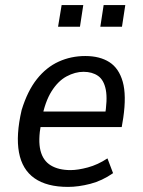

<svg xmlns="http://www.w3.org/2000/svg" viewBox="-20 -725 563 754"><path d="M247 9Q164 9 115.5 -25Q67 -59 54.5 -126.5Q42 -194 65 -293Q88 -368 125 -414.5Q162 -461 210.5 -483Q259 -505 315 -505Q372 -505 409.5 -481Q447 -457 462 -404Q477 -351 464 -262L458 -226H121L131 -287H412L391 -264Q403 -334 395.5 -372.5Q388 -411 365 -427Q342 -443 308 -443Q275 -443 241.5 -425Q208 -407 182.5 -366.5Q157 -326 144 -259L141 -238Q129 -173 139 -133.5Q149 -94 179.5 -75.5Q210 -57 257 -57Q286 -57 325 -67.5Q364 -78 402 -103L424 -45Q381 -15 334.5 -3Q288 9 247 9ZM374 -620 387 -705H472L459 -620ZM208 -620 222 -705H307L294 -620Z"/></svg>

Font: Nunito Sans 7pt Condensed
Style: Italic
Weight: 400
Width: 3
Italic angle: -9°
Designer: Vernon Adams
Foundry: Vernon Adams
Version: Version 3.101;gftools[0.9.27]